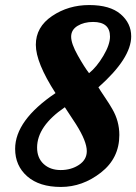

<svg xmlns="http://www.w3.org/2000/svg" viewBox="-20 -730 540 761"><path d="M40 -140Q40 -253 200 -361Q122 -482 122 -552.5Q122 -623 186.5 -666.5Q251 -710 333.5 -710Q416 -710 458 -674Q500 -638 500 -586Q500 -499 370 -384Q377 -372 396 -344Q415 -316 425 -298Q453 -250 453 -195Q453 -103 380 -46Q307 11 221.5 11Q136 11 88 -31Q40 -73 40 -140ZM127 -145Q127 -104 153 -80Q179 -56 220.5 -56Q262 -56 293 -76.5Q324 -97 324 -131Q324 -170 281 -238Q266 -261 237 -305Q127 -230 127 -145ZM416 -585Q416 -643 349 -643Q313 -643 287.5 -627.5Q262 -612 262 -584.5Q262 -557 288.5 -510Q315 -463 333 -440Q363 -464 389.5 -508.5Q416 -553 416 -585Z"/></svg>

Font: Oleo Script Swash Caps
Style: Regular
Weight: 400
Designer: Soytutype
Foundry: Soytutype
Version: Version 1.002